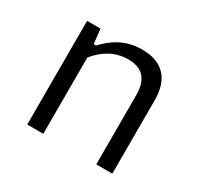

<svg xmlns="http://www.w3.org/2000/svg" viewBox="-115 -666 851 813"><g transform="rotate(30 310.0 -259.0)"><path d="M518 0V-359.5C518 -471.5 457 -518.5 365.5 -518.5C277 -518.5 223.5 -474 187 -435.5H175.5L167.5 -507H102V0H180.5V-373C220 -421.5 270.5 -453 335 -453C390.5 -453 439.5 -429.5 439.5 -338V0Z"/></g></svg>

Font: Monaspace Neon Light
Style: Regular
Weight: 300
Designer: Riley Cran & the Lettermatic Team
Foundry: Lettermatic
Version: Version 1.200 (Monaspace Neon)